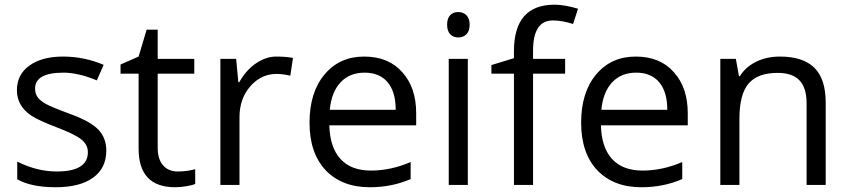

<svg xmlns="http://www.w3.org/2000/svg" viewBox="-20 -785 3605 815"><path d="M250 -476.6Q128.9 -476.6 128.9 -409.2Q128.9 -387.7 139.6 -372.6Q150.4 -357.4 174.8 -343.8Q199.2 -330.1 281.7 -299.8Q364.3 -269.5 397.7 -234.4Q431.2 -199.2 431.2 -146Q431.2 -71.3 375.2 -30.8Q319.3 9.8 216.1 9.8Q112.8 9.8 53.2 -23.9V-99.1Q136.2 -57.1 221.2 -57.1Q353 -57.1 353 -139.2Q353 -170.4 325.9 -192.6Q298.8 -214.8 221.7 -244.1Q144.5 -273.4 113.3 -293.9Q51.8 -335 51.8 -401.9Q51.8 -468.8 105 -506.8Q158.2 -544.9 247.6 -544.9Q336.9 -544.9 419.9 -509.8L391.1 -443.8Q311.5 -476.6 250 -476.6Z M649.4 -535.2H804.7V-472.2H649.4V-157.2Q649.4 -109.4 672.1 -83.3Q694.8 -57.1 734.4 -57.1Q773.9 -57.1 808.6 -66.9V-4.4Q796.9 1.5 770.5 5.6Q744.1 9.8 723.6 9.8Q568.4 9.8 568.4 -153.8V-472.2H491.7V-511.2L568.4 -544.9L602.5 -659.2H649.4Z M1223.6 -539.1 1212.4 -463.9Q1179.2 -471.2 1153.8 -471.2Q1088.4 -471.2 1042.5 -418.7Q996.6 -366.2 996.6 -287.1V0H915.5V-535.2H982.4L991.7 -436H995.6Q1025.4 -488.8 1067.6 -516.8Q1109.9 -544.9 1152.3 -544.9Q1194.8 -544.9 1223.6 -539.1Z M1659.7 -318.8Q1659.7 -395 1625.5 -435.8Q1591.3 -476.6 1527.6 -476.6Q1463.9 -476.6 1425.3 -435.1Q1386.7 -393.6 1379.9 -318.8ZM1688 -478Q1746.6 -413.1 1746.6 -304.2V-252.9H1377.9Q1380.4 -159.2 1425.3 -110.1Q1470.2 -61 1554.7 -61Q1639.2 -61 1723.1 -97.2V-24.9Q1643.6 9.8 1549.8 9.8Q1431.2 9.8 1362.3 -62.5Q1293.9 -135.3 1293.9 -264.2Q1293.9 -393.1 1357.7 -469Q1421.4 -544.9 1525.6 -544.9Q1629.9 -544.9 1688 -478Z M1965.8 0H1884.8V-535.2H1965.8ZM1925.3 -733.9Q1946.3 -733.9 1960 -720.2Q1973.6 -706.5 1973.6 -680.2Q1973.6 -653.3 1960 -639.6Q1946.3 -626 1925.3 -626Q1904.3 -626 1891.1 -639.6Q1877.9 -653.3 1877.9 -680.7Q1877.9 -707 1891.1 -720.7Q1904.3 -734.4 1925.3 -733.9Z M2161.6 -567.9Q2161.6 -765.1 2334 -765.1Q2375.5 -765.1 2433.6 -748L2412.6 -683.1Q2366.7 -698.2 2326.7 -698.2Q2242.7 -698.2 2242.7 -569.8V-535.2H2378.9V-472.2H2242.7V0H2161.6V-472.2H2065.9V-508.8L2161.6 -538.1Z M2812.5 -318.8Q2812.5 -395 2778.3 -435.8Q2744.1 -476.6 2680.4 -476.6Q2616.7 -476.6 2578.1 -435.1Q2539.6 -393.6 2532.7 -318.8ZM2840.8 -478Q2899.4 -413.1 2899.4 -304.2V-252.9H2530.8Q2533.2 -159.2 2578.1 -110.1Q2623 -61 2707.5 -61Q2792 -61 2876 -97.2V-24.9Q2796.4 9.8 2702.6 9.8Q2584 9.8 2515.1 -62.5Q2446.8 -135.3 2446.8 -264.2Q2446.8 -393.1 2510.5 -469Q2574.2 -544.9 2678.5 -544.9Q2782.7 -544.9 2840.8 -478Z M3290.5 -544.9Q3388.2 -544.9 3436.5 -497.6Q3484.9 -450.2 3484.9 -349.1V0H3403.8V-346.2Q3403.8 -412.1 3373.8 -443.8Q3343.8 -475.6 3280.8 -475.6Q3196.3 -475.6 3157.5 -430.2Q3118.7 -384.8 3118.7 -280.8V0H3037.6V-535.2H3103.5L3116.7 -461.9H3120.6Q3145.5 -501.5 3190.2 -523.2Q3234.9 -544.9 3290.5 -544.9Z"/></svg>

Font: OpenSansHebrew-Regular
Style: Regular
Weight: 400
Foundry: Ascender Corporation, Yanek Iontef
Version: Version 2.001;PS 002.001;hotconv 1.0.70;makeotf.lib2.5.58329